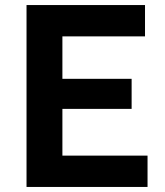

<svg xmlns="http://www.w3.org/2000/svg" viewBox="-20 -740 654 760"><path d="M85 0V-720H554V-596H227V-428H501V-309H227V-124H564V0Z"/></svg>

Font: Kufam SemiBold
Style: Regular
Weight: 600
Designer: Wael Morcos, Artur Schmal
Foundry: Original Type
Version: Version 1.300; ttfautohint (v1.8.3)